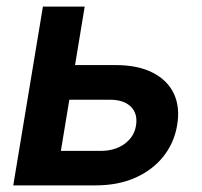

<svg xmlns="http://www.w3.org/2000/svg" viewBox="-20 -559 609 579"><path d="M168 -362.8H327.6Q396 -362.8 440.7 -339.8Q485.4 -316.9 504.4 -276.4Q523.4 -235.8 514.2 -181.6Q505.4 -128.4 472.9 -87.4Q440.4 -46.4 388.4 -23.2Q336.4 0 268.6 0H20L109.4 -539.1H235.4L163.6 -104H283.7Q326.7 -104 355.7 -125.2Q384.8 -146.5 390.1 -180.2Q396 -215.8 374.8 -237.1Q353.5 -258.3 311 -258.3H150.4Z"/></svg>

Font: Inter 18pt SemiBold
Style: Italic
Weight: 600
Italic angle: -9.3988°
Designer: Rasmus Andersson
Foundry: rsms
Version: Version 4.001;git-66647c0bb